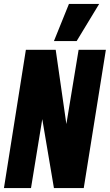

<svg xmlns="http://www.w3.org/2000/svg" viewBox="-33 -952 556 972"><path d="M-13 0 98 -700H249L303 -324L365 -700H503L391 0H240L181 -349L124 0ZM240 -744 316 -932H469L355 -744Z"/></svg>

Font: Georama Condensed ExtraBold
Style: Italic
Weight: 800
Width: 3
Italic angle: -9°
Designer: Jean-Baptiste Levee
Foundry: Production Type
Version: Version 1.000